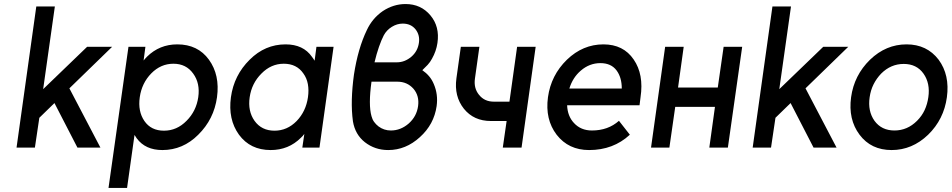

<svg xmlns="http://www.w3.org/2000/svg" viewBox="-20 -732 4718 952"><path d="M62 0H153L175 -148L250 -221L364 0H478L324 -294L536 -500H412L194 -290L252 -700H160Z M701 -500 692 -432Q696 -437 700.5 -442Q705 -447 709 -451Q771 -512 859 -512Q961 -512 1016 -436Q1071 -360 1056 -250Q1041 -141 963 -64Q887 12 785 12Q701 12 658 -46Q655 -50 652.5 -54.5Q650 -59 647 -63L610 200H518L617 -500ZM793 -84Q857 -84 905 -133Q953 -181 963 -250Q973 -319 938 -367Q903 -416 840 -416Q777 -416 730 -368Q683 -320 673 -250Q663 -180 696 -132Q729 -84 793 -84Z M1549 -500 1540 -431Q1537 -436 1533.5 -441Q1530 -446 1527 -450Q1484 -512 1396 -512Q1294 -512 1218 -436Q1140 -359 1125 -250Q1110 -140 1165 -64Q1221 12 1322 12Q1411 12 1472 -49Q1477 -53 1481 -58Q1485 -63 1489 -68L1479 0H1564L1634 -500ZM1387 -416Q1451 -416 1484 -368Q1501 -345 1506.5 -315Q1512 -285 1507 -250Q1502 -215 1488 -185.5Q1474 -156 1451 -132Q1404 -84 1341 -84Q1277 -84 1242 -133Q1208 -181 1218 -250Q1228 -319 1276 -367Q1324 -416 1387 -416Z M1991 -712Q1931 -712 1878 -677Q1826 -641 1799 -583Q1755 -492 1735 -362Q1726 -297 1724.5 -239Q1723 -181 1730 -130Q1741 -65 1789 -27Q1839 12 1905 12Q1992 12 2062 -52Q2132 -115 2145 -206Q2153 -264 2131 -315Q2122 -337 2107.5 -354Q2093 -371 2074 -384Q2088 -397 2100.5 -410.5Q2113 -424 2122 -441Q2143 -478 2149 -519Q2161 -600 2114 -656Q2067 -712 1991 -712ZM1977 -615Q2017 -615 2040 -587Q2063 -558 2057 -519Q2051 -478 2020 -451Q1987 -423 1948 -423H1837Q1847 -465 1859 -499.5Q1871 -534 1883 -557Q1890 -570 1900 -580.5Q1910 -591 1923 -599Q1949 -615 1977 -615ZM1822 -327H1950Q1999 -327 2030 -292Q2060 -257 2053 -206Q2046 -155 2007 -120Q1967 -85 1918 -85Q1884 -85 1857 -105Q1844 -115 1835 -127.5Q1826 -140 1822 -156Q1814 -184 1814 -227Q1814 -270 1822 -327Z M2265 -500 2243 -343Q2231 -255 2280 -193Q2329 -132 2414 -132H2492L2473 0H2566L2636 -500H2544L2506 -228H2428Q2382 -228 2355 -262Q2328 -295 2335 -343L2357 -500Z M3151 -210 3156 -250Q3173 -363 3122 -437Q3071 -512 2972 -512Q2870 -512 2791 -436Q2712 -359 2697 -250Q2682 -140 2740 -64Q2799 12 2901 12Q3021 12 3103 -64L3049 -133Q2995 -85 2915 -85Q2860 -85 2826 -122Q2810 -139 2801.5 -161Q2793 -183 2792 -210ZM2957 -419Q3010 -419 3037 -383Q3063 -348 3063 -293H2803Q2820 -348 2860 -382Q2903 -419 2957 -419Z M3208 0H3299L3328 -202H3525L3497 0H3589L3660 -500H3568L3539 -298H3342L3370 -500H3278Z M3712 0H3803L3825 -148L3900 -221L4014 0H4128L3974 -294L4186 -500H4062L3844 -290L3902 -700H3810Z M4475 -512Q4373 -512 4294 -436Q4215 -359 4200 -250Q4185 -140 4242 -64Q4299 12 4401 12Q4503 12 4582 -64Q4660 -140 4675 -250Q4690 -360 4634 -436Q4576 -512 4475 -512ZM4461 -415Q4525 -415 4559 -367Q4593 -319 4583 -250Q4578 -215 4564.5 -186Q4551 -157 4527 -133Q4479 -85 4415 -85Q4351 -85 4316 -133Q4282 -181 4292 -250Q4297 -285 4311.5 -314Q4326 -343 4349 -367Q4397 -415 4461 -415Z"/></svg>

Font: Unageo
Style: Medium-Italic
Weight: 500
Designer: Richard Sepsi
Foundry: Richard Sepsi
Version: Version 2.000